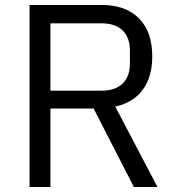

<svg xmlns="http://www.w3.org/2000/svg" viewBox="-20 -753 711 773"><path d="M183 -316V0H99V-733H390Q486 -733 539.5 -679Q593 -625 593 -526Q593 -444 555 -392Q517 -340 444 -324L614 0H519L357 -316ZM390 -388Q444 -388 473.5 -416.5Q503 -445 503 -497V-550Q503 -602 473.5 -630.5Q444 -659 390 -659H183V-388Z"/></svg>

Font: IBM Plex Sans JP
Style: Regular
Weight: 400
Designer: Mike Abbink; Paul van der Laan; Pieter van Rosmalen; Wujin Sim; Yejin Wi; Jinhee Kim; Boomi Park; Yona Kim; Kichan Ma
Foundry: Sandoll Inc.
Version: Version 1.001